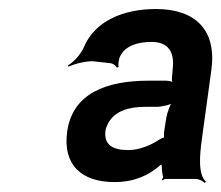

<svg xmlns="http://www.w3.org/2000/svg" viewBox="-20 -741 491 426"><path d="M428 -433 449 -586C461 -674 414 -721 326 -721C253 -721 190 -694 166 -636C159 -620 143 -603 131 -596L132 -593C144 -599 171 -606 187 -605L223 -601C230 -601 238 -595 239 -591L243 -592C242 -597 243 -610 247 -617C258 -639 285 -648 316 -648C354 -648 368 -625 363 -586L362 -574C361 -568 361 -558 364 -555L366 -557C363 -560 354 -562 348 -562H310C216 -562 141 -534 129 -449C119 -376 160 -337 234 -337C278 -337 310 -352 335 -374C337 -375 341 -378 342 -380L338 -381C338 -379 338 -375 339 -372C339 -364 340 -356 342 -348C342 -346 340 -344 339 -343L341 -341C342 -342 345 -344 347 -344H414C421 -344 431 -339 434 -335L437 -338C419 -354 423 -397 428 -433ZM214 -451C215 -458 218 -464 222 -471C237 -495 266 -504 303 -504H328C339 -504 361 -509 368 -515L365 -518C358 -512 351 -491 349 -480L344 -448C344 -445 343 -434 345 -433L348 -436C346 -438 336 -433 333 -431C315 -419 289 -408 265 -408C231 -408 210 -419 214 -451Z"/></svg>

Font: Asimov
Style: EdgeIt
Weight: 500
Designer: Google
Version: Version 2.000980: 2014